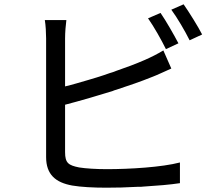

<svg xmlns="http://www.w3.org/2000/svg" viewBox="-20 -847 1040 891"><path d="M918 -687C899 -724 858 -790 832 -827L775 -802C803 -764 838 -704 860 -660L918 -687ZM808 -646C787 -686 750 -751 725 -787L667 -762C694 -724 730 -660 750 -619L808 -646ZM815 3V-93C731 -71 582 -62 476 -62C427 -62 378 -65 347 -70C298 -80 282 -90 282 -141V-361C316 -370 353 -380 391 -391L401 -394C408 -396 414 -398 421 -400L431 -403L441 -406C448 -408 454 -410 461 -412L471 -415C481 -418 491 -421 501 -424L511 -428L521 -431C579 -450 634 -469 681 -488C711 -499 747 -517 775 -529L738 -613C710 -596 680 -581 650 -568C611 -551 566 -534 519 -518L509 -514C506 -513 503 -512 500 -511L490 -508C470 -501 450 -494 430 -488L420 -485C413 -483 407 -481 400 -479L390 -476C352 -465 316 -454 282 -446V-669C282 -697 285 -731 288 -754H188C192 -731 194 -693 194 -669V-118C194 -37 238 0 315 14C356 21 414 24 473 24C517 24 567 23 617 20H628C630 20 632 20 633 20L644 19C708 15 770 10 815 3Z"/></svg>

Font: Glow Sans SC Normal Book
Style: Regular
Weight: 500
Designer: Ryoko NISHIZUKA (kana, bopomofo & ideographs); Paul D. Hunt (Latin, Greek & Cyrillic); Sandoll Communications, Soo-young
Version: Version 0.93